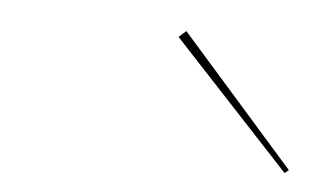

<svg xmlns="http://www.w3.org/2000/svg" viewBox="-28 -736 399 237"><g transform="rotate(5 171.5 -618.0)"><path d="M195 -700 336 -540 331 -536 186 -692Z"/></g></svg>

Font: Jost Thin
Style: Italic
Weight: 200
Italic angle: -5°
Version: Version 3.710